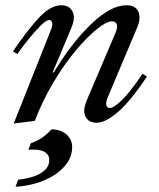

<svg xmlns="http://www.w3.org/2000/svg" viewBox="-20 -459 602 729"><path d="M32 10 172 -342Q181 -364 178 -373.5Q175 -383 167 -383Q156 -383 135.5 -363Q115 -343 91 -313.5Q67 -284 46 -254L29 -264Q90 -353 132 -396Q174 -439 212 -439Q243 -439 255 -416Q267 -393 252 -356L180 -184H184Q200 -210 222.5 -243.5Q245 -277 273.5 -311Q302 -345 333 -374Q364 -403 396.5 -421Q429 -439 461 -439Q494 -439 505 -415Q516 -391 501 -355L388 -87Q381 -68 384 -58.5Q387 -49 397 -49Q408 -49 428 -65.5Q448 -82 472 -111.5Q496 -141 521 -179L538 -168Q474 -73 427 -33Q380 7 347 7Q317 7 305 -15.5Q293 -38 309 -77L418 -333Q427 -354 423.5 -366Q420 -378 404 -378Q385 -378 348 -348.5Q311 -319 267.5 -267Q224 -215 183 -146.5Q142 -78 112 0ZM39 250 49 223Q74 221 101.5 213Q129 205 148 189Q167 173 167 147Q167 130 152 119.5Q137 109 106 109Q102 109 97 109Q92 109 88 110L97 85Q121 76 138 65Q155 54 176 32Q213 33 233.5 52.5Q254 72 254 98Q254 132 235.5 159Q217 186 185.5 206Q154 226 116 237Q78 248 39 250Z"/></svg>

Font: Ibarra Real Nova Medium
Style: Italic
Weight: 500
Italic angle: -22°
Designer: Jose Maria Ribagorda & Octavio Pardo
Foundry: Octavio Pardo
Version: Version 2.000